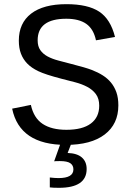

<svg xmlns="http://www.w3.org/2000/svg" viewBox="-20 -689 640 926"><path d="M550.8 -180.7Q550.8 -90.8 485.1 -40.5Q419.4 9.8 297.9 9.8Q74.7 9.8 38.6 -165L128.9 -183.1Q142.6 -120.1 185.5 -91.6Q228.5 -63 300.3 -63Q377.9 -63 418.2 -93.3Q458.5 -123.5 458.5 -179.2Q458.5 -213.4 442.6 -234.9Q426.8 -256.3 400.9 -270Q375 -283.7 342.5 -292.2Q310.1 -300.8 276.9 -309.1Q198.2 -329.6 164.8 -345.7Q131.3 -361.8 111.3 -382.6Q91.3 -403.3 81.1 -430.2Q70.8 -457 70.8 -493.2Q70.8 -577.6 130.1 -623.3Q189.5 -668.9 300.3 -668.9Q403.8 -668.9 458.5 -632.8Q513.2 -596.7 534.7 -510.7L442.9 -494.6Q431.2 -549.3 396 -574Q360.8 -598.6 299.8 -598.6Q161.6 -598.6 161.6 -494.6Q161.6 -465.3 174.6 -447Q187.5 -428.7 209.7 -416.7Q231.9 -404.8 261.5 -397Q291 -389.2 324.7 -380.4Q392.6 -363.3 422.4 -351.8Q452.1 -340.3 475.3 -325.7Q498.5 -311 515.1 -291Q531.7 -271 541.3 -244.1Q550.8 -217.3 550.8 -180.7ZM397.9 126Q397.9 216.8 264.2 216.8Q236.3 216.8 220.2 214.8V167Q244.6 169.9 262.2 169.9Q334 169.9 334 127.9Q334 108.4 319.1 98.1Q304.2 87.9 269 87.9Q248 87.9 241.2 88.9L272.9 0H325.2L306.2 48.8Q352.1 50.3 375 70.6Q397.9 90.8 397.9 126Z"/></svg>

Font: Courier New
Style: Regular
Weight: 400
Designer: Steve Matteson
Foundry: Ascender Corporation
Version: Version 2.00.3